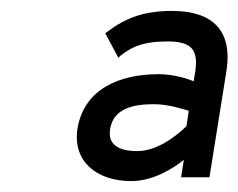

<svg xmlns="http://www.w3.org/2000/svg" viewBox="-20 -799 437 352"><path d="M122 -563C113 -504 156 -467 221 -467C262 -467 300 -492 317 -506L312 -474H364L395 -668C407 -743 370 -779 295 -779C242 -779 209 -765 177 -741L173 -738L197 -693L201 -697C226 -717 250 -723 287 -723C330 -723 344 -709 338 -668L335 -650C326 -654 299 -663 271 -663C199 -663 134 -636 122 -563ZM182 -563C188 -598 220 -608 262 -608C289 -608 315 -599 326 -596L322 -568C315 -561 275 -522 232 -522C197 -522 177 -534 182 -563Z"/></svg>

Font: Charger Pro
Style: BdExtObl
Weight: 700
Designer: Jasper
Foundry: Cannot Into Space Fonts
Version: Version 1.09